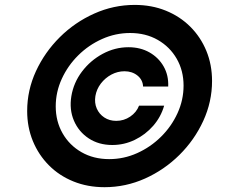

<svg xmlns="http://www.w3.org/2000/svg" viewBox="-20 -759 955 790"><path d="M273.6 -363.3Q282.9 -419.2 317.5 -464.8Q352.2 -510.5 402.6 -537.6Q453.1 -564.7 508.6 -564.7Q557.4 -564.7 595 -543.4Q632.5 -522.1 653.3 -485.6Q674.1 -449.2 672.1 -402.9H568.7Q567.5 -430.5 545.6 -448.2Q523.6 -465.8 492.1 -465.8Q464.1 -465.8 438.4 -452.2Q412.8 -438.5 395 -415.3Q377.3 -392.1 372.5 -363.8Q368 -335.8 378 -312.7Q388.1 -289.5 409.2 -275.6Q430.4 -261.7 458.3 -261.7Q489.8 -261.7 515.7 -279.2Q541.6 -296.8 552.1 -324.2H655.4Q642.3 -278.1 610.4 -241.4Q578.4 -204.8 534.7 -183.6Q490.9 -162.4 442 -162.4Q386.4 -162.4 345.1 -189.6Q303.8 -216.8 284.2 -262.5Q264.6 -308.1 273.6 -363.3ZM410.2 11.2Q340.3 11.2 282 -12.5Q223.6 -36.1 181.2 -78.9Q138.7 -121.6 115.2 -178.7Q91.8 -235.8 91.8 -302.2Q91.8 -387.7 127.9 -466.1Q164.1 -544.4 226.1 -606Q288.1 -667.5 367.7 -703.1Q447.3 -738.8 534.2 -738.8Q604 -738.8 662.4 -715.1Q720.7 -691.4 763.2 -648.9Q805.7 -606.4 829.1 -549.6Q852.5 -492.7 852.5 -425.8Q852.5 -340.3 816.4 -261.7Q780.3 -183.1 718.3 -121.6Q656.2 -60.1 576.7 -24.4Q497.1 11.2 410.2 11.2ZM429.2 -104.3Q489.5 -104.3 544.4 -129Q599.3 -153.6 642.3 -196.1Q685.4 -238.6 710.3 -293.1Q735.3 -347.5 735.3 -406.8Q735.3 -468.3 707.1 -517.3Q678.9 -566.3 629.2 -594.8Q579.6 -623.2 515.3 -623.2Q455 -623.2 400 -598.5Q344.9 -573.9 301.9 -531.3Q258.9 -488.7 234.1 -434.4Q209.3 -380.2 209.3 -321.4Q209.3 -260 237.4 -210.7Q265.5 -161.4 315.2 -132.9Q364.9 -104.3 429.2 -104.3Z"/></svg>

Font: Inter
Style: Italic
Weight: 400
Italic angle: -9.3988°
Designer: Rasmus Andersson
Foundry: rsms
Version: Version 4.001;git-66647c0bb